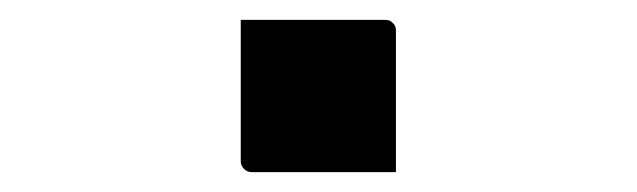

<svg xmlns="http://www.w3.org/2000/svg" viewBox="-20 -166 640 193"><path d="M378 7Q356 7 331 7Q306 7 280.5 7Q255 7 233 7Q230 7 227.5 5.5Q225 4 223.5 1.5Q222 -1 222 -4V-146Q244 -146 269.5 -146Q295 -146 320 -146Q345 -146 367 -146Q371 -146 373 -144.5Q375 -143 376.5 -141Q378 -139 378 -135Z"/></svg>

Font: Rec Mono Linear
Style: Regular
Weight: 400
Monospace: yes
Version: Version 1.085; ttfautohint (v1.8.4.7-5d5b)